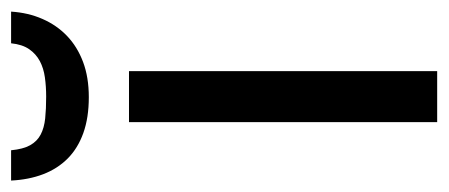

<svg xmlns="http://www.w3.org/2000/svg" viewBox="-260 -538 781 334"><g transform="rotate(-90 130.0 -370.5)"><path d="M173.8 0H85V-536.1H173.8ZM277.3 -741.2Q275.4 -711.4 264.6 -686.8Q253.9 -662.1 235.1 -644Q216.3 -626 189.7 -616Q163.1 -606 128.4 -606Q92.8 -606 66.2 -615.5Q39.6 -625 21.7 -642.8Q3.9 -660.6 -5.6 -685.5Q-15.1 -710.4 -16.6 -741.2H36.1Q38.1 -720.2 44.9 -708Q51.8 -695.8 63.5 -689.7Q75.2 -683.6 91.6 -681.9Q107.9 -680.2 129.4 -680.2Q147 -680.2 162.8 -682.4Q178.7 -684.6 191.2 -691.2Q203.6 -697.8 211.9 -709.7Q220.2 -721.7 222.2 -741.2Z"/></g></svg>

Font: Genotype
Style: Regular
Weight: 400
Foundry: Ascender Corporation
Version: Version 1.00